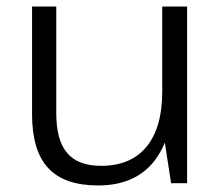

<svg xmlns="http://www.w3.org/2000/svg" viewBox="-20 -560 679 587"><path d="M152 -214Q152 -131 185.5 -92Q219 -53 289 -53Q380 -53 428 -111.5Q476 -170 476 -280V-540H552V0H503L484 -124Q471 -93 452 -68Q393 7 280 7Q177 7 127.5 -46Q78 -99 78 -211V-540H152Z"/></svg>

Font: Pathway Extreme 8pt Thin 12pt Light
Style: Regular
Weight: 300
Version: Version 1.001;gftools[0.9.26]